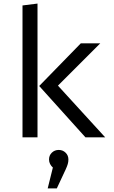

<svg xmlns="http://www.w3.org/2000/svg" viewBox="-20 -769 640 1075"><path d="M541.5 -526.5 304.5 -289.5 569 0H458.5L199.5 -287.5L432.5 -526.5ZM190 -749V0H106V-738.5ZM309 70.5Q331.5 70.5 347.2 85.8Q363 101 363 124Q363 137 359.5 149.2Q356 161.5 348 179L298 286H247L276 169Q266.5 161 260.5 149.2Q254.5 137.5 254.5 124Q254.5 101 270.2 85.8Q286 70.5 309 70.5Z"/></svg>

Font: Fast_Mono
Style: Regular
Weight: 400
Monospace: yes
Designer: Carrois Corporate, Edenspiekermann AG, Nikita Prokopov
Foundry: Carrois Corporate, Edenspiekermann AG, Nikita Prokopov
Version: Version 5.002